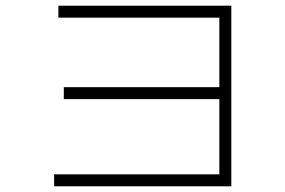

<svg xmlns="http://www.w3.org/2000/svg" viewBox="-20 -635 1002 674"><path d="M750 -23V-287H204V-329H750V-573H185V-615H792V19H170V-23Z"/></svg>

Font: Gmarket Sans TTF Light
Style: Regular
Weight: 300
Designer: Creative Director : Sungho Lee; Art Director : Kiwoong Choi; Project Manager : Sori Yang, Jongwook Yoon; Font Designer :
Foundry: Sandoll Inc.
Version: Version 1.000;hotconv 1.0.109;makeotfexe 2.5.65596